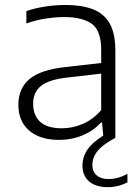

<svg xmlns="http://www.w3.org/2000/svg" viewBox="-20 -570 576 794"><path d="M225 8.5Q145 8.5 100.5 -30.2Q56 -69 56 -136.5Q56 -205 102.5 -243.5Q149 -282 253 -293L398.5 -309.5V-363Q398.5 -444 359.2 -471.8Q320 -499.5 245 -499.5Q211.5 -499.5 170.8 -493.5Q130 -487.5 89 -473V-524Q124 -536.5 167.2 -543Q210.5 -549.5 250 -549.5Q317 -549.5 363 -532.2Q409 -515 433 -473.8Q457 -432.5 457 -361V0Q405.5 27.5 383.8 54Q362 80.5 362 112.5Q362 139.5 379.8 155Q397.5 170.5 428.5 170.5Q467.5 170.5 507 149V184Q469 204 425.5 204Q376 204 348.5 180.2Q321 156.5 321 115.5Q321 79.5 341.5 49Q362 18.5 407 -9L402 -63H397Q368 -30 322.5 -10.8Q277 8.5 225 8.5ZM117 -141.5Q117 -93 146.2 -66.2Q175.5 -39.5 236 -39.5Q280 -39.5 322.2 -57.5Q364.5 -75.5 398.5 -114.5V-265.5L255.5 -249Q181 -240.5 149 -214.2Q117 -188 117 -141.5Z"/></svg>

Font: Encode Sans Semi Expanded Light
Style: Regular
Weight: 300
Width: 6
Designer: Multiple Designers
Foundry: Impallari Type
Version: Version 3.000; ttfautohint (v1.8.3) -l 8 -r 50 -G 200 -x 14 